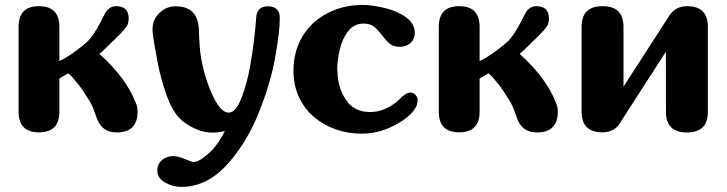

<svg xmlns="http://www.w3.org/2000/svg" viewBox="-20 -525 2882 761"><path d="M518.6 -116.2Q525.4 -100.6 525.4 -83.5Q525.4 0 442.4 0Q385.3 0 364.7 -53.7Q347.2 -104 338.9 -118.2Q309.1 -167.5 289.6 -191.9Q264.6 -223.1 250.5 -234.4L215.3 -213.9V-82Q215.3 -0.5 134.3 -0.5Q53.7 -0.5 53.7 -82V-418.9Q53.7 -500.5 134.3 -500.5Q215.3 -500.5 215.3 -418.9V-283.2Q234.9 -291 270.5 -315.9Q318.8 -350.6 336.4 -370.6Q361.8 -400.9 394 -467.8Q410.2 -500.5 440.4 -500.5Q490.2 -500.5 490.2 -450.7Q490.2 -440.4 486.3 -428.2Q480 -412.6 438.5 -372.6L386.7 -322.3L374 -311.5Q481 -215.3 518.6 -116.2Z M1041.5 -500Q1088.9 -500 1088.9 -453.1Q1088.9 -403.3 1074.2 -318.8Q1058.1 -211.4 1009.3 -87.4Q960.9 37.6 880.9 126.5Q800.3 215.8 697.8 215.8Q664.6 215.8 634.3 198.2Q603.5 181.2 603.5 150.4Q603.5 125.5 622.1 109.4Q640.6 93.8 666 93.8Q685.5 93.8 713.4 105.5Q741.2 117.2 747.1 117.2Q763.2 117.2 787.1 99.1Q811.5 81.1 824.7 65.4Q849.6 37.6 871.1 -5.4Q846.2 0.5 820.3 0.5Q787.1 0.5 752 -15.6Q717.3 -30.8 691.4 -56.2Q661.6 -87.9 639.6 -148.9Q618.2 -210.4 606 -271Q588.4 -361.3 584.5 -402.3H585Q584.5 -406.7 584.5 -408.7Q584.5 -446.8 611.3 -473.1Q638.7 -500 675.8 -500Q761.7 -500 767.6 -414.6H768.1Q770 -333 777.3 -293.9Q786.6 -241.2 801.8 -198.7Q844.2 -78.6 886.2 -78.6Q915 -78.6 937.5 -137.7Q960.4 -196.8 972.7 -270.5Q989.7 -369.1 995.6 -457Q999 -500 1041.5 -500Z M1317.4 -247.1Q1317.4 -180.2 1350.1 -130.9Q1382.3 -81.1 1445.3 -81.1H1449.2Q1479.5 -81.1 1510.3 -95.2Q1541 -109.4 1564.5 -132.8Q1589.4 -158.2 1606 -158.2Q1618.7 -158.2 1627 -148.9Q1635.3 -139.6 1635.3 -127Q1635.3 -89.8 1578.6 -48.8Q1498.5 4.9 1414.1 4.9Q1359.9 4.9 1310.5 -12.2Q1261.2 -29.8 1223.6 -62Q1186 -94.2 1164.6 -141.1Q1143.1 -188 1143.1 -244.1Q1143.1 -321.3 1179.2 -381.3Q1215.8 -440.9 1278.8 -473.1Q1341.8 -505.4 1417 -505.4Q1454.6 -505.4 1503.4 -493.7Q1552.7 -482.4 1588.4 -457Q1624 -432.1 1624 -394Q1624 -369.6 1606.9 -354.5Q1589.4 -339.4 1565.4 -339.4Q1541 -339.4 1526.9 -350.1Q1512.2 -361.3 1494.6 -384.8Q1476.6 -408.2 1461.4 -419.9Q1446.3 -431.6 1421.4 -431.6Q1382.8 -431.6 1359.9 -401.4Q1336.4 -371.1 1326.7 -328.6Q1316.9 -286.6 1316.4 -247.1Z M2184.1 -116.2Q2190.9 -100.6 2190.9 -83.5Q2190.9 0 2107.9 0Q2050.8 0 2030.3 -53.7Q2012.7 -104 2004.4 -118.2Q1974.6 -167.5 1955.1 -191.9Q1930.2 -223.1 1916 -234.4L1880.9 -213.9V-82Q1880.9 -0.5 1799.8 -0.5Q1719.2 -0.5 1719.2 -82V-418.9Q1719.2 -500.5 1799.8 -500.5Q1880.9 -500.5 1880.9 -418.9V-283.2Q1900.4 -291 1936 -315.9Q1984.4 -350.6 2002 -370.6Q2027.3 -400.9 2059.6 -467.8Q2075.7 -500.5 2106 -500.5Q2155.8 -500.5 2155.8 -450.7Q2155.8 -440.4 2151.9 -428.2Q2145.5 -412.6 2104 -372.6L2052.2 -322.3L2039.6 -311.5Q2146.5 -215.3 2184.1 -116.2Z M2702.6 -500.5Q2785.6 -500.5 2785.6 -418.9V-81.5Q2785.6 0 2702.6 0Q2619.6 0 2619.6 -81.5L2619.1 -319.8L2441.4 -43.9Q2418 -0.5 2368.2 -0.5Q2285.2 -0.5 2285.2 -82V-418.9Q2285.2 -500.5 2368.2 -500.5Q2451.2 -500.5 2451.2 -418.9V-181.6L2634.8 -465.8Q2659.7 -500.5 2702.6 -500.5Z"/></svg>

Font: inglobal
Style: Bold
Weight: 700
Designer: Andrey Kochetov, Denis Davydov, Evgeny Yurtaev
Foundry: inglobal.ru
Version: Version 1.00 September 25, 2014, initial release